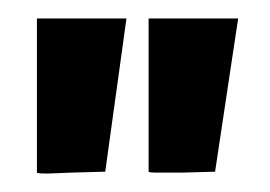

<svg xmlns="http://www.w3.org/2000/svg" viewBox="-20 -672 293 208"><path d="M32 -484Q20 -484 20 -485V-652H117L94 -486L57 -485ZM152 -485Q141 -485 141 -486V-652H238L213 -486L177 -485Z"/></svg>

Font: New Amsterdam
Style: Regular
Weight: 400
Designer: Vladimir Nikolic
Foundry: Vladimir Nikolic
Version: Version 1.000; ttfautohint (v1.8.4.7-5d5b)